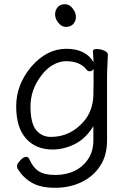

<svg xmlns="http://www.w3.org/2000/svg" viewBox="-20 -718 620 913"><path d="M288.5 -698Q310 -698 325.5 -678Q341 -658 341 -637.5Q341 -617 328 -603.5Q315 -590 294 -590Q273 -590 257.5 -609.5Q242 -629 242 -649.5Q242 -670 254.5 -684Q267 -698 288.5 -698ZM493 -457Q489 -381 489 -358V-50Q489 23 455 73Q421 123 365.5 149Q310 175 242 175Q174 175 132.5 151.5Q91 128 64 85Q61 80 61 70.5Q61 61 76.5 44.5Q92 28 103.5 28Q115 28 119 38Q137 79 164.5 96.5Q192 114 243.5 114Q295 114 335.5 94Q376 74 400 37Q424 0 424 -51V-118Q387 -58 335 -32.5Q283 -7 230 -7Q151 -7 104 -59Q57 -111 57 -213Q57 -315 128 -400Q202 -486 295 -486Q388 -486 425 -422L422 -475Q422 -485 439.5 -485Q457 -485 475 -477.5Q493 -470 493 -458ZM425 -390Q417 -379 407.5 -379Q398 -379 393 -385Q362 -427 294 -427Q262 -427 230.5 -408.5Q199 -390 176 -358Q125 -291 125 -212Q125 -133 151.5 -100Q178 -67 222 -67Q313 -67 376 -138Q421 -188 424 -263Q425 -290 425 -324Z"/></svg>

Font: Moon Stars Kai T
Style: Regular
Weight: 400
Designer: GuiWonder
Version: Version 1.101